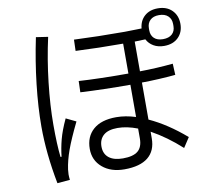

<svg xmlns="http://www.w3.org/2000/svg" viewBox="-90 -917 1175 1062"><g transform="rotate(-10 497.5 -386.0)"><path d="M705 -655V-488Q798 -489 891 -498L894 -435Q803 -426 705 -425V-217Q806 -171 908 -83L872 -28Q792 -101 705 -149V-112Q705 -42 660 -5.5Q615 31 527 31Q451 31 404 -9Q357 -49 357 -113Q357 -182 402 -221.5Q447 -261 531 -261Q583 -261 640 -243V-424Q490 -424 360 -431L362 -494Q472 -487 640 -487V-655Q502 -655 374 -661L376 -724Q508 -718 660 -718Q689 -718 755 -720Q759 -763 787.5 -788.5Q816 -814 862 -814Q912 -814 941.5 -784.5Q971 -755 971 -708Q971 -661 941.5 -632Q912 -603 862 -603Q828 -603 803 -617.5Q778 -632 765 -657ZM795 -702Q795 -674 812.5 -657.5Q830 -641 862 -641Q895 -641 913 -657.5Q931 -674 931 -702V-714Q931 -742 913 -759Q895 -776 862 -776Q830 -776 812.5 -759Q795 -742 795 -714ZM196 -98Q201 -145 213.5 -193Q226 -241 255 -303L311 -276Q267 -186 246.5 -129Q226 -72 219 -22Q217 -4 217 5Q217 18 219 36L148 42Q115 -129 115 -281Q115 -390 129.5 -517.5Q144 -645 171 -774L238 -764Q211 -643 196.5 -515Q182 -387 182 -280Q182 -167 190 -98ZM640 -178Q580 -201 528 -201Q475 -201 449 -178Q423 -155 423 -115Q423 -74 450.5 -52Q478 -30 529 -30Q587 -30 613.5 -52Q640 -74 640 -122Z"/></g></svg>

Font: IBM Plex Sans SC
Style: Regular
Weight: 400
Designer: Mike Abbink; Paul van der Laan; Pieter van Rosmalen; Eunyou Noh; Wujin Sim; Chorong Kim; Dohee Lee; Yejin We; Jinhee Kim
Foundry: Sandoll Inc.
Version: Version 1.000